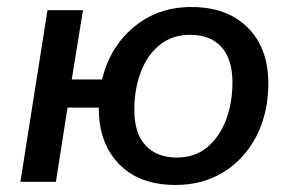

<svg xmlns="http://www.w3.org/2000/svg" viewBox="-20 -517 830 546"><path d="M480 9Q375 9 317.5 -51.5Q260 -112 261 -211H172L139 0H38L115 -488H216L184 -291H270Q293 -384 361 -440.5Q429 -497 524 -497Q626 -497 684.5 -438.5Q743 -380 743 -280Q743 -195 709 -129.5Q675 -64 615.5 -27.5Q556 9 480 9ZM483 -69Q534 -69 569 -98Q604 -127 622.5 -175.5Q641 -224 641 -283Q641 -349 609.5 -383.5Q578 -418 521 -418Q470 -418 434.5 -389.5Q399 -361 380.5 -312.5Q362 -264 362 -204Q362 -138 394 -103.5Q426 -69 483 -69Z"/></svg>

Font: Nunito Sans SemiBold
Style: Italic
Weight: 600
Italic angle: -9°
Designer: Vernon Adams
Foundry: Vernon Adams
Version: Version 3.006; ttfautohint (v1.8.3)